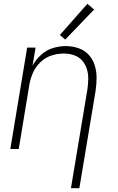

<svg xmlns="http://www.w3.org/2000/svg" viewBox="-20 -779 616 1004"><path d="M351 205H395L480 -305Q485 -339 485 -373Q485 -407 475 -438.5Q465 -470 443 -493.5Q421 -517 389 -527.5Q357 -538 324 -538Q290 -538 256 -527.5Q222 -517 194.5 -492Q167 -467 150 -435L166 -530H122L34 0H78L133 -333Q138 -365 151.5 -396.5Q165 -428 190.5 -453Q216 -478 248.5 -488.5Q281 -499 314 -499Q314 -499 314 -499Q314 -499 314 -499Q341 -499 366.5 -490.5Q392 -482 409 -463Q426 -444 434 -418.5Q442 -393 441.5 -366Q441 -339 437 -311ZM321 -572 472 -729 437 -759 293 -596Z"/></svg>

Font: Iosevka Sparkle Extralight
Style: Italic
Weight: 200
Italic angle: -9°
Designer: Belleve Invis
Foundry: Belleve Invis
Version: Version 4.5.0; ttfautohint (v1.8.3)